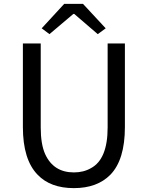

<svg xmlns="http://www.w3.org/2000/svg" viewBox="-20 -957 761 990"><path d="M174 -56Q98 -134 98 -302V-733H190V-300Q190 -213 213 -162Q256 -68 361 -68Q411 -68 449 -90Q535 -136 535 -300V-733H624V-302Q624 -133 549 -56Q481 13 361 13Q240 13 174 -56ZM195 -811 311 -937H408L525 -811L484 -781L363 -885H358L235 -781Z"/></svg>

Font: Merged Yaku Han JP
Style: Regular
Weight: 400
Designer: Ryoko NISHIZUKA 西塚涼子 (kana, bopomofo & ideographs); Paul D. Hunt (Latin, Greek & Cyrillic); Sandoll Communications 산돌커뮤니
Foundry: Adobe
Version: Version 2.004